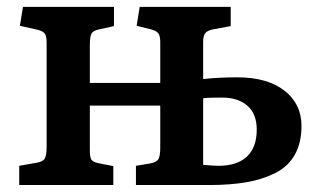

<svg xmlns="http://www.w3.org/2000/svg" viewBox="-20 -531 914 551"><path d="M35.2 0V-55.2L85 -64Q103.5 -66.9 108.6 -76.4Q113.8 -85.9 113.8 -109.9V-409.2Q113.8 -427.7 108.4 -434.8Q103 -441.9 86.9 -445.8L37.1 -457L45.9 -511.2H307.1V-456.1L265.1 -446.8Q247.1 -443.4 242.4 -434.3Q237.8 -425.3 237.8 -400.9V-293H439.9V-412.1Q439.5 -429.2 433.8 -436Q428.2 -442.9 413.1 -446.8L372.1 -457L380.9 -511.2H642.1V-456.1L591.8 -446.8Q574.7 -443.4 568.8 -435.5Q563 -427.7 563 -411.1V-304.2Q608.4 -309.1 661.1 -309.1Q747.1 -309.1 796.1 -271Q845.2 -232.9 845.2 -169.9Q845.2 -121.1 826.2 -87.2Q807.1 -53.2 770.5 -34.7Q733.9 -16.1 687.7 -8.1Q641.6 0 580.1 0H370.1V-55.2L411.1 -62Q429.7 -65.4 434.8 -74.7Q439.9 -84 439.9 -107.9V-228H237.8V-100.1Q237.8 -80.6 241.9 -73.5Q246.1 -66.4 261.2 -63L305.2 -54.2V0ZM606.9 -55.2Q660.2 -55.2 688.5 -81.5Q716.8 -107.9 716.8 -159.2Q716.8 -203.6 690.2 -227.3Q663.6 -251 617.2 -251Q575.7 -251 563 -249V-58.1Q589.8 -55.2 606.9 -55.2Z"/></svg>

Font: Literata Book SemiBold
Style: Regular
Weight: 600
Designer: Latin by Veronika Burian and Jose Scaglione. Greek by Irene Vlachou. Cyrillic by Vera Evstafieva
Foundry: TypeTogether
Version: Version 2.003;PS 002.003;hotconv 1.0.88;makeotf.lib2.5.64775